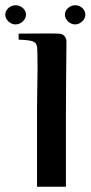

<svg xmlns="http://www.w3.org/2000/svg" viewBox="-45 -711 345 731"><path d="M280 -655C280 -675 262 -691 242 -691H241C221 -691 202 -675 202 -655C202 -636 221 -618 241 -618C261 -618 280 -636 280 -655ZM54 -655C54 -675 35 -691 15 -691C-6 -691 -25 -675 -25 -655C-25 -636 -6 -618 14 -618C35 -618 54 -636 54 -655ZM208 -554C208 -565 200 -579 187 -582C179 -584 125 -584 26 -583C26 -568 26 -560 26 -560C55 -559 74 -557 83 -552C90 -549 94 -543 96 -533C97 -529 98 -503 98 -454C97 -369 96 -317 96 -299C96 -100 96 0 96 0H206V-276C206 -341 207 -434 208 -554Z"/></svg>

Font: GFS Nicefore
Style: Regular
Weight: 400
Designer: George Matthiopoulos
Foundry: George Matthiopoulos
Version: Version 1.0